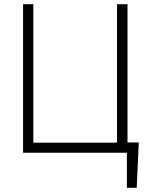

<svg xmlns="http://www.w3.org/2000/svg" viewBox="-20 -727 723 914"><path d="M630.9 167H584V0H89.8V-707H138.7V-47.9H528.3V-48.8H537.1V-707H586.9V-48.8H640.6Z"/></svg>

Font: Pretendard ExtraLight
Style: Regular
Weight: 200
Designer: Base glyphs from Inter by Rasmus Andersson; Hangeul glyphs from Noto Sans CJK(Source Han Sans) by Jang Soo-young and Kan
Foundry: Kil Hyung-jin
Version: Version 1.309